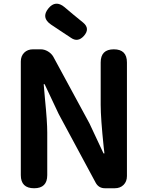

<svg xmlns="http://www.w3.org/2000/svg" viewBox="-20 -1004 789 1024"><path d="M162 0Q91 0 91 -70V-676Q91 -705 109 -723Q127 -741 156 -741H197Q217 -741 235.5 -730Q254 -719 264 -702L457 -346L532 -186H537Q536 -197 533 -220Q517 -373 517 -445V-671Q517 -741 587 -741Q657 -741 657 -671V-370V-65Q657 -36 639 -18Q621 0 592 0H581H540Q506 0 490 -30L293 -396L218 -555H213Q215 -529 220 -475Q232 -355 232 -297V-70Q232 0 162 0ZM359 -802 297 -843 252 -873Q198 -910 238 -959Q276 -1006 324 -966L369 -928L424 -883Q462 -851 427 -812Q395 -777 359 -802Z"/></svg>

Font: GenSenRounded2 TW B
Style: Regular
Weight: 700
Version: Version 2.000;PS 2;hotconv 16.6.51;makeotf.lib2.5.65220 DEVE